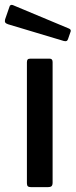

<svg xmlns="http://www.w3.org/2000/svg" viewBox="-41 -772 312 792"><path d="M176 -19Q176 -8 171.5 -4Q167 0 156 0H88Q78 0 74 -3.5Q70 -7 70 -16V-515Q70 -523 73 -526.5Q76 -530 84 -530H164Q176 -530 176 -516ZM12 -751 244 -654Q249 -652 250.5 -648Q252 -644 249 -638L240 -612Q238 -605 234 -603Q230 -601 222 -603L-8 -672Q-17 -675 -19.5 -679.5Q-22 -684 -20 -692L-2 -744Q-1 -749 3 -751Q7 -753 12 -751Z"/></svg>

Font: n
Style: Regular
Weight: 500
Designer: Pablo Impallari, Rodrigo Fuenzalida
Foundry: Impallari Type
Version: Version 1.002; ttfautohint (v1.5)